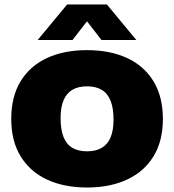

<svg xmlns="http://www.w3.org/2000/svg" viewBox="-20 -826 774 854"><path d="M367 8Q265 8 189.2 -27.2Q113.5 -62.5 71.8 -130.5Q30 -198.5 30 -297Q30 -396 71.5 -464.2Q113 -532.5 188.8 -567.8Q264.5 -603 367 -603Q469.5 -603 545.5 -567.8Q621.5 -532.5 663 -464Q704.5 -395.5 704.5 -297Q704.5 -199 663 -131Q621.5 -63 545.5 -27.5Q469.5 8 367 8ZM367 -153Q406.5 -153 432.8 -168.5Q459 -184 472 -215.2Q485 -246.5 485 -294Q485 -345 471.8 -378Q458.5 -411 432.2 -426.5Q406 -442 367 -442Q328.5 -442 302.5 -427Q276.5 -412 263 -380.8Q249.5 -349.5 249.5 -301Q249.5 -249.5 262.5 -216.8Q275.5 -184 301.8 -168.5Q328 -153 367 -153ZM147.5 -648 278.5 -806H455.5L586.5 -648H431.5L352 -750.5H382L302.5 -648Z"/></svg>

Font: Encode Sans SC Condensed Thin Black
Style: Regular
Weight: 900
Version: Version 3.002